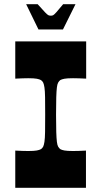

<svg xmlns="http://www.w3.org/2000/svg" viewBox="-20 -898 484 918"><path d="M53 0V-178Q73 -177 88 -176.5Q103 -176 115 -176Q143 -176 156 -178.5Q169 -181 176 -185Q183 -190 186.5 -197Q190 -204 192.5 -220Q195 -236 195.5 -267Q196 -298 196 -350Q196 -402 195.5 -433Q195 -464 192.5 -480Q190 -496 186.5 -503Q183 -510 176 -515Q169 -519 156 -521.5Q143 -524 115 -524Q103 -524 88 -523.5Q73 -523 53 -522V-700H392V-522Q373 -523 357.5 -523.5Q342 -524 329 -524Q301 -524 288 -521.5Q275 -519 268 -515Q262 -510 258 -503Q254 -496 252 -480Q250 -464 249 -433Q248 -402 248 -350Q248 -298 249 -267Q250 -236 252 -220Q254 -204 258 -197Q262 -190 268 -185Q275 -181 288 -178.5Q301 -176 329 -176Q341 -176 356.5 -176.5Q372 -177 391 -178V0ZM164 -757 105 -878H160Q185 -850 195.5 -839Q206 -828 211 -825.5Q216 -823 223 -823Q230 -823 234.5 -825.5Q239 -828 249 -839Q259 -850 282 -878H341L281 -757Z"/></svg>

Font: Ojuju
Style: Bold
Weight: 700
Designer: Chisaokwu Joboson, Mirko Velimirovic
Foundry: Udi Foundry
Version: Version 1.000